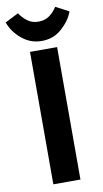

<svg xmlns="http://www.w3.org/2000/svg" viewBox="-152 -969 543 1015"><g transform="rotate(-10 120.0 -461.5)"><path d="M48.8 0H194.3V-710.9H48.8ZM221.2 -922.4Q205.6 -897 181.2 -878.7Q156.7 -860.4 121.1 -860.4Q86.9 -860.4 61.8 -879.6Q36.6 -898.9 21.5 -922.9L-50.8 -886.2Q-31.7 -833.5 14.6 -795.2Q61 -756.8 120.6 -756.8Q185.5 -756.8 231.2 -799.1Q276.9 -841.3 291.5 -885.7Z"/></g></svg>

Font: Roboto Flex
Style: wght 700 wdth 25 opsz 34 GRAD 0.00 slnt 0.00 XTRA 468 XOPQ 96 YOPQ 79 YTLC 514 YTUC 712 YTAS 750 YTDE -203.00 YTFI 738
Weight: 700
Width: 1
Designer: Berlow after Robertson
Foundry: Google
Version: Version 3.100